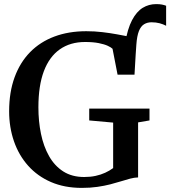

<svg xmlns="http://www.w3.org/2000/svg" viewBox="-20 -904 829 935"><path d="M634 -540.5 599.5 -582 589 -692.5Q601 -764 623 -805.8Q645 -847.5 674.8 -865.8Q704.5 -884 740.5 -884Q757 -884 768.5 -881.8Q780 -879.5 789 -876V-778.5Q775 -786 757.2 -790.8Q739.5 -795.5 718 -795.5Q697.5 -795.5 681.8 -786Q666 -776.5 656.5 -752.8Q647 -729 644 -686.5ZM378.5 11Q294 11 228.2 -17.5Q162.5 -46 117 -97Q71.5 -148 48 -216Q24.5 -284 24.5 -362Q24.5 -455 51 -527.5Q77.5 -600 126.5 -650Q175.5 -700 244.8 -726Q314 -752 400 -752Q440.5 -752 478.5 -747.5Q516.5 -743 549 -737Q581.5 -731 606.2 -726.2Q631 -721.5 645.5 -720.5L635 -540.5H552.5L528 -666.5Q521.5 -673 505 -680.8Q488.5 -688.5 461 -694Q433.5 -699.5 394.5 -699.5Q322 -699.5 271 -663.5Q220 -627.5 193.5 -557Q167 -486.5 167 -381.5Q167 -313.5 179.5 -252.5Q192 -191.5 218.8 -144Q245.5 -96.5 288 -69.2Q330.5 -42 390 -42Q420 -42 445.5 -47.5Q471 -53 492.2 -62.8Q513.5 -72.5 531 -85.5V-307L414.5 -317.5V-375H708V-317.5L652.5 -308V-40Q634 -39.5 613.5 -34Q593 -28.5 569 -21Q545 -13.5 516.8 -6.2Q488.5 1 454.2 6Q420 11 378.5 11Z"/></svg>

Font: Merriweather 36pt SemiBold
Style: Regular
Weight: 600
Version: Version 2.100